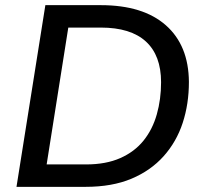

<svg xmlns="http://www.w3.org/2000/svg" viewBox="-20 -725 791 745"><path d="M44 0 156 -705H371Q535 -705 623.5 -627Q712 -549 713 -407Q713 -322 689 -248.5Q665 -175 615 -119Q565 -63 490 -31.5Q415 0 312 0ZM161 -87H314Q391 -87 446.5 -111.5Q502 -136 537 -179.5Q572 -223 588.5 -281.5Q605 -340 605 -406Q605 -510 546 -564Q487 -618 371 -618H245Z"/></svg>

Font: Nunito Sans 12pt ExtraLight 12pt SemiBold
Style: Italic
Weight: 600
Italic angle: -9°
Version: Version 3.101;gftools[0.9.27]